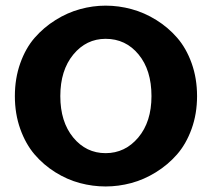

<svg xmlns="http://www.w3.org/2000/svg" viewBox="-20 -654 758 687"><path d="M357.9 13.2Q311.5 13.2 265.9 1Q220.2 -11.2 178 -37.6Q135.7 -64 103.8 -101.3Q71.8 -138.7 52.5 -192.6Q33.2 -246.6 33.2 -310.1Q33.2 -373.5 52.5 -427.7Q71.8 -481.9 104.2 -519Q136.7 -556.2 179 -582.5Q221.2 -608.9 266.6 -621.3Q312 -633.8 357.9 -633.8Q404.8 -633.8 450.7 -621.3Q496.6 -608.9 539.1 -582.5Q581.5 -556.2 614 -518.8Q646.5 -481.4 665.8 -427.5Q685.1 -373.5 685.1 -310.1Q685.1 -246.6 665.5 -192.6Q646 -138.7 613.3 -101.3Q580.6 -64 537.8 -37.6Q495.1 -11.2 449.5 1Q403.8 13.2 357.9 13.2ZM522 -310.1Q522 -403.3 475.8 -459.2Q429.7 -515.1 357.9 -515.1Q288.6 -515.1 242.2 -458.7Q195.8 -402.3 195.8 -310.1Q195.8 -218.3 241.9 -162.1Q288.1 -106 357.9 -106Q427.7 -106 474.9 -162.1Q522 -218.3 522 -310.1Z"/></svg>

Font: BioRhyme ExtraBold
Style: Regular
Weight: 800
Designer: Aoife Mooney
Foundry: Aoife Mooney Type
Version: Version 1.500;PS 001.500;hotconv 1.0.88;makeotf.lib2.5.64775